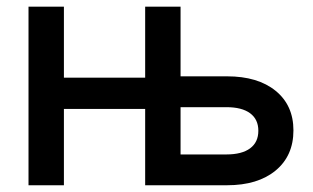

<svg xmlns="http://www.w3.org/2000/svg" viewBox="-20 -549 929 569"><path d="M487.8 0V-91.3H650.9Q696.8 -91.3 721.2 -109.4Q745.6 -127.4 745.6 -161.6Q745.6 -195.3 721.2 -213.4Q696.8 -231.4 650.9 -231.4H483.4V-322.8H652.8Q744.1 -322.8 796.9 -279.8Q849.6 -236.8 849.6 -162.6Q849.6 -87.4 796.9 -43.7Q744.1 0 652.8 0ZM64.5 0V-529.3H169.4V0ZM142.6 -226.1V-318.8H436.5V-226.1ZM410.2 0V-529.3H515.1V0Z"/></svg>

Font: Inter 24pt Medium
Style: Regular
Weight: 500
Designer: Rasmus Andersson
Foundry: rsms
Version: Version 4.001;git-66647c0bb